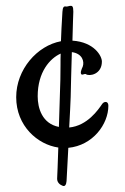

<svg xmlns="http://www.w3.org/2000/svg" viewBox="-20 -633 423 652"><path d="M229 -593C229 -613 225 -614 217 -613C210 -612 209 -610 203 -611C197 -612 193 -609 192 -593C189 -548 188 -518 187 -493C106 -478 35 -397 35 -303C35 -205 108 -142 178 -132C176 -80 175 -38 174 -26C174 -12 185 -5 193 -2C200 1 205 -5 206 -18L212 -131C295 -139 348 -211 348 -274C348 -291 333 -289 327 -280C314 -261 277 -206 215 -200C218 -246 219 -286 220 -303C221 -340 222 -400 224 -456C260 -451 267 -424 261 -407C257 -398 251 -385 257 -380C262 -378 268 -384 272 -381C283 -373 326 -380 326 -424C326 -443 300 -490 226 -495C227 -546 229 -587 229 -593ZM108 -306C108 -389 150 -435 186 -451C185 -426 186 -402 185 -363L180 -202C123 -213 108 -266 108 -306Z"/></svg>

Font: Oregano
Style: Regular
Weight: 400
Designer: Astigmatic (AOETI)
Foundry: Astigmatic (AOETI)
Version: Version 1.000